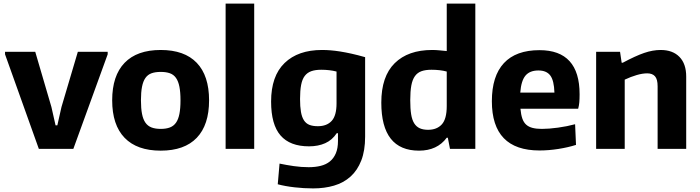

<svg xmlns="http://www.w3.org/2000/svg" viewBox="-20 -828 3892 1068"><path d="M8 -526V-540H176L266 -233L289 -131H299L322 -233L413 -540H579V-526L388 0H196Z M874 10Q742 10 673 -61.5Q604 -133 604 -270Q604 -407 673 -478.5Q742 -550 874 -550Q1006 -550 1074.5 -478.5Q1143 -407 1143 -270Q1143 -133 1074.5 -61.5Q1006 10 874 10ZM874 -111Q904 -111 925 -119Q946 -127 959 -145.5Q972 -164 978 -194.5Q984 -225 984 -270Q984 -315 978 -345.5Q972 -376 959 -394.5Q946 -413 925 -420.5Q904 -428 874 -428Q844 -428 823 -420.5Q802 -413 789 -394.5Q776 -376 770 -345.5Q764 -315 764 -270Q764 -225 770 -194.5Q776 -164 789 -145.5Q802 -127 823 -119Q844 -111 874 -111Z M1235 -808H1394V0H1235Z M1722 220Q1671 220 1618.5 214Q1566 208 1525 197L1535 82Q1573 90 1614.5 96Q1656 102 1697 102Q1734 102 1764 94.5Q1794 87 1815 70Q1836 53 1848 25Q1860 -3 1860 -44V-87H1853Q1828 -49 1789 -31.5Q1750 -14 1699 -14Q1593 -14 1540.5 -74.5Q1488 -135 1488 -263Q1488 -405 1563 -477.5Q1638 -550 1771 -550Q1795 -550 1819.5 -548Q1844 -546 1872.5 -541.5Q1901 -537 1935 -529.5Q1969 -522 2011 -510V-68Q2011 10 1989.5 65Q1968 120 1929.5 154.5Q1891 189 1838 204.5Q1785 220 1722 220ZM1748 -126Q1798 -126 1825 -155.5Q1852 -185 1852 -253V-430Q1833 -435 1811.5 -437.5Q1790 -440 1767 -440Q1734 -440 1711.5 -432Q1689 -424 1675 -405.5Q1661 -387 1655 -355.5Q1649 -324 1649 -277Q1649 -235 1654 -206Q1659 -177 1670.5 -159Q1682 -141 1701 -133.5Q1720 -126 1748 -126Z M2311 10Q2101 10 2101 -257Q2101 -403 2175.5 -476.5Q2250 -550 2384 -550Q2404 -550 2424 -548Q2444 -546 2465 -544V-808H2624V0H2483L2471 -62H2465Q2412 10 2311 10ZM2361 -106Q2410 -106 2437.5 -136Q2465 -166 2465 -238V-430Q2447 -435 2425.5 -437.5Q2404 -440 2380 -440Q2347 -440 2324.5 -432Q2302 -424 2288 -404.5Q2274 -385 2268 -352.5Q2262 -320 2262 -271Q2262 -224 2267 -192.5Q2272 -161 2284 -142Q2296 -123 2315 -114.5Q2334 -106 2361 -106Z M2981 9Q2716 9 2716 -265Q2716 -405 2783 -477Q2850 -549 2981 -549Q3204 -549 3204 -304Q3204 -278 3202.5 -259.5Q3201 -241 3196 -223H2875Q2878 -190 2885.5 -168.5Q2893 -147 2907 -134.5Q2921 -122 2942.5 -116.5Q2964 -111 2994 -111Q3033 -111 3084 -118Q3135 -125 3179 -137L3184 -22Q3140 -8 3086 0.5Q3032 9 2981 9ZM2975 -436Q2927 -436 2903 -407.5Q2879 -379 2874 -313H3064Q3062 -380 3041 -408Q3020 -436 2975 -436Z M3296 -540H3429L3438 -479H3444Q3515 -517 3563 -533.5Q3611 -550 3655 -550Q3722 -550 3759.5 -511.5Q3797 -473 3797 -402V0H3638V-348Q3638 -387 3623.5 -403.5Q3609 -420 3580 -420Q3554 -420 3521.5 -410.5Q3489 -401 3455 -385V0H3296Z"/></svg>

Font: Encode Sans Narrow
Style: Bold
Weight: 700
Designer: Pablo Impallari, Andres Torresi
Foundry: Pablo Impallari, Andres Torresi
Version: Version 1.000; ttfautohint (v1.00) -l 8 -r 50 -G 200 -x 14 -